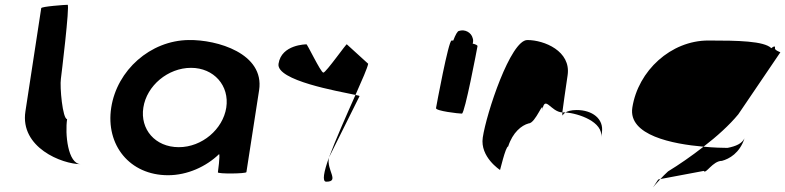

<svg xmlns="http://www.w3.org/2000/svg" viewBox="-20 -723 3276 801"><path d="M86 -258C63 -108 238 -38 318 -38C262 -38 251 -167 260 -226C241 -227 229 -361 234 -394C235 -401 272 -703 262 -703C252 -703 153 -696 152 -689Z M444 -274C420 -118 521 8 681 8C762 8 840 -28 894 -80C899 -76 889 -4 889 -4C888 3 1007 2 1008 -5L1061 -347C1084 -500 886 -558 767 -556C607 -554 468 -430 444 -274ZM578 -274C592 -366 681 -440 777 -440C872 -440 938 -366 924 -274C910 -184 823 -109 726 -109C627 -109 564 -184 578 -274Z M1142 -457C1131 -387 1393 -342 1463 -327C1491 -390 1513 -440 1516 -457L1427 -538C1428 -546 1340 -420 1329 -420C1318 -420 1259 -546 1258 -538C1258 -538 1154 -538 1142 -457ZM1352 -65C1331 -6 1323 35 1341 35C1398 35 1342 -12 1352 -65ZM1352 -65 1480 -322C1480 -323 1474 -325 1463 -327C1426 -244 1380 -140 1352 -65ZM1352 -65Z M1799 -272C1797 -260 1894 -249 1907 -249C1919 -249 1970 -518 1972 -530C1973 -534 1965 -538 1952 -541C1954 -548 1955 -556 1952 -564C1946 -588 1919 -602 1895 -594C1889 -594 1880 -578 1871 -554H1864C1851 -554 1801 -284 1799 -272Z M1994 -149C1982 -68 2066 -14 2066 -14C2065 -6 2089 -112 2100 -112C2119 -171 2156 -200 2185 -208C2215 -208 2250 -314 2242 -261C2253 -331 2277 -256 2326 -254C2330 -281 2338 -346 2348 -409C2363 -510 2250 -556 2180 -556C2110 -556 2009 -250 1994 -149ZM2326 -254C2326 -246 2326 -242 2327 -241C2326 -237 2327 -246 2339 -254ZM2339 -254C2393 -250 2498 -215 2488 -149L2491 -170C2500 -228 2450 -264 2386 -264C2362 -264 2348 -259 2339 -254Z M2618 -274C2600 -158 2787 -122 2915 -111C2971 -154 3023 -201 3060 -246L3235 -504C3242 -504 3211 -512 3213 -522C3215 -533 3207 -530 3198 -522C3167 -552 3059 -554 2935 -554C2779 -554 2642 -428 2618 -274ZM2726 26C2694 76 2699 62 2735 24ZM2735 24 2916 -10C2924 6 2953 -52 2992 -52C3022 -60 3066 -84 3086 -146C3075 -124 3051 -113 3015 -106C2996 -106 2958 -107 2915 -111C2865 -72 2813 -36 2767 -8C2754 4 2743 15 2735 24Z"/></svg>

Font: Ampere
Style: Ita
Weight: 400
Version: Version 1